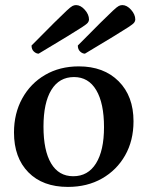

<svg xmlns="http://www.w3.org/2000/svg" viewBox="-20 -723 581 755"><path d="M247 12Q148 12 91.5 -45.5Q35 -103 35 -202Q35 -277 67.5 -336Q100 -395 157.5 -428.5Q215 -462 290 -462Q388 -462 446.5 -403.5Q505 -345 505 -246Q505 -170 472 -112Q439 -54 381 -21Q323 12 247 12ZM268 -30Q326 -30 357.5 -80.5Q389 -131 389 -223Q389 -317 358.5 -368.5Q328 -420 271 -420Q213 -420 182 -369.5Q151 -319 151 -225Q151 -131 181 -80.5Q211 -30 268 -30ZM132 -512Q122 -512 113 -520.5Q104 -529 104 -544Q161 -602 193.5 -634Q226 -666 242 -681Q258 -696 265 -699.5Q272 -703 279 -703Q297 -703 313.5 -684.5Q330 -666 330 -646Q330 -640 325.5 -634Q321 -628 302.5 -616Q284 -604 244 -579.5Q204 -555 132 -512ZM314 -512Q304 -512 295 -520.5Q286 -529 286 -544Q343 -602 375.5 -634Q408 -666 424 -681Q440 -696 447 -699.5Q454 -703 461 -703Q479 -703 495.5 -684.5Q512 -666 512 -646Q512 -640 507.5 -634Q503 -628 484.5 -616Q466 -604 426 -579.5Q386 -555 314 -512Z"/></svg>

Font: Petrona SemiBold
Style: Regular
Weight: 600
Designer: Ringo R. Seeber
Foundry: Ringo R. Seeber
Version: Version 2.001; ttfautohint (v1.8.3)